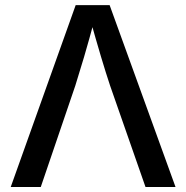

<svg xmlns="http://www.w3.org/2000/svg" viewBox="-20 -748 745 768"><path d="M22.9 0 282.7 -727.5H418.5L682.1 0H562L420.4 -405.3Q403.8 -455.1 384 -521.2Q364.3 -587.4 337.9 -681.2H361.3Q335.9 -586.9 316.2 -520Q296.4 -453.1 281.2 -405.3L143.1 0Z"/></svg>

Font: Inter 16pt Medium
Style: Regular
Weight: 500
Version: Version 4.001;git-66647c0bb